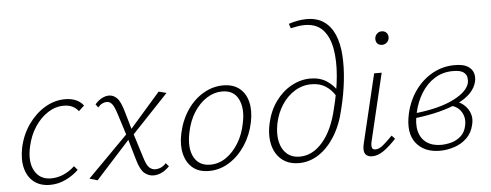

<svg xmlns="http://www.w3.org/2000/svg" viewBox="-48 -835 2467 964"><g transform="rotate(-5 1185.0 -352.5)"><path d="M169 6Q120 6 88 -19Q56 -44 44.5 -89Q33 -134 45 -193Q59 -257 94.5 -307.5Q130 -358 178.5 -387Q227 -416 281 -416Q310 -416 333.5 -406.5Q357 -397 373 -376L345 -350Q333 -366 315 -375Q297 -384 271 -384Q229 -384 191 -359.5Q153 -335 125 -292.5Q97 -250 85 -195Q68 -119 94 -72.5Q120 -26 177 -26Q210 -26 241 -40Q272 -54 296 -77L313 -57Q284 -29 246.5 -11.5Q209 6 169 6Z M690 4Q666 4 645 -13Q624 -30 609 -83L575 -200L539 -314Q525 -359 513.5 -371.5Q502 -384 488 -384Q477 -384 465.5 -378.5Q454 -373 443 -360L431 -377Q448 -396 466 -405.5Q484 -415 502 -415Q524 -415 542 -397Q560 -379 575 -325L603 -228L645 -94Q658 -50 672 -38Q686 -26 701 -26Q716 -26 730 -32Q744 -38 756 -52L771 -35Q749 -13 729 -4.5Q709 4 690 4ZM408 4 368 -8 582 -224 593 -200ZM599 -200 587 -224 752 -413 791 -403Z M970 6Q919 6 888 -20Q857 -46 846 -91Q835 -136 847 -193Q861 -259 895 -309.5Q929 -360 977 -388Q1025 -416 1077 -416Q1127 -416 1158.5 -391Q1190 -366 1201 -321.5Q1212 -277 1200 -219Q1187 -156 1153.5 -105Q1120 -54 1072.5 -24Q1025 6 970 6ZM979 -25Q1022 -25 1059 -50.5Q1096 -76 1122.5 -120Q1149 -164 1159 -217Q1175 -289 1152 -337.5Q1129 -386 1069 -386Q1029 -386 992 -362.5Q955 -339 927.5 -296.5Q900 -254 888 -195Q872 -117 897 -71Q922 -25 979 -25Z M1423 6Q1384 6 1355.5 -9.5Q1327 -25 1309.5 -53.5Q1292 -82 1287.5 -120.5Q1283 -159 1293 -205Q1307 -268 1340.5 -314.5Q1374 -361 1420.5 -386.5Q1467 -412 1516 -412Q1564 -412 1598 -390Q1632 -368 1653 -333L1638 -315Q1618 -347 1589 -365Q1560 -383 1519 -383Q1474 -383 1435.5 -359.5Q1397 -336 1370 -295Q1343 -254 1332 -201Q1322 -149 1331 -109.5Q1340 -70 1365.5 -48Q1391 -26 1430 -26Q1495 -26 1546 -85.5Q1597 -145 1621 -250Q1643 -335 1650 -412.5Q1657 -490 1646 -551Q1635 -612 1602.5 -647Q1570 -682 1511 -682Q1495 -682 1476.5 -679Q1458 -676 1441 -672L1433 -695Q1457 -703 1480.5 -707Q1504 -711 1523 -711Q1576 -711 1611 -686.5Q1646 -662 1664.5 -618Q1683 -574 1687 -515Q1691 -456 1683.5 -387.5Q1676 -319 1658 -247Q1640 -167 1604.5 -110.5Q1569 -54 1522.5 -24Q1476 6 1423 6Z M1793 4Q1777 4 1766 -3Q1755 -10 1752.5 -25Q1750 -40 1755 -62L1838 -410H1876L1795 -69Q1791 -51 1794 -40Q1797 -29 1812 -29Q1830 -29 1851 -46.5Q1872 -64 1898 -91L1914 -74Q1881 -38 1851 -17Q1821 4 1793 4ZM1890 -549Q1880 -549 1872.5 -553.5Q1865 -558 1861.5 -566.5Q1858 -575 1859 -585Q1861 -599 1870.5 -608Q1880 -617 1895 -617Q1905 -617 1912.5 -612Q1920 -607 1923.5 -599Q1927 -591 1926 -580Q1924 -567 1914 -558Q1904 -549 1890 -549Z M2134 6Q2054 6 2013.5 -46Q1973 -98 1994 -193Q2009 -259 2045 -309Q2081 -359 2132.5 -387.5Q2184 -416 2244 -416Q2288 -416 2310 -402Q2332 -388 2338 -367.5Q2344 -347 2339 -325Q2332 -294 2307 -268Q2282 -242 2241.5 -223Q2201 -204 2146.5 -190Q2092 -176 2025 -168L2023 -192Q2147 -205 2220 -241.5Q2293 -278 2303 -323Q2305 -333 2303 -348.5Q2301 -364 2285.5 -375.5Q2270 -387 2233 -387Q2181 -387 2140.5 -361.5Q2100 -336 2073 -292.5Q2046 -249 2034 -195Q2021 -141 2030.5 -102.5Q2040 -64 2069 -43.5Q2098 -23 2142 -23Q2166 -23 2193 -30Q2220 -37 2241.5 -56Q2263 -75 2270 -108Q2276 -134 2269.5 -156.5Q2263 -179 2246.5 -194.5Q2230 -210 2205 -215L2231 -234Q2248 -230 2263.5 -219.5Q2279 -209 2290.5 -193.5Q2302 -178 2307 -157.5Q2312 -137 2306 -112Q2297 -70 2270 -44Q2243 -18 2206.5 -6Q2170 6 2134 6Z"/></g></svg>

Font: Ysabeau Office ExtraLight
Style: Italic
Weight: 250
Italic angle: -12°
Designer: Christian Thalmann (Catharsis Fonts)
Version: Version 2.001;gftools[0.9.30]; featfreeze: tnum,lnum,ss02